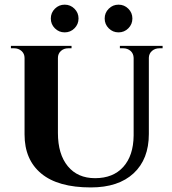

<svg xmlns="http://www.w3.org/2000/svg" viewBox="-20 -799 744 832"><path d="M302.7 -676.3Q285.2 -658.7 260.3 -658.7Q235.4 -658.7 217.8 -676.3Q200.2 -693.8 200.2 -718.8Q200.2 -743.7 217.8 -761.2Q235.4 -778.8 260.3 -778.8Q285.2 -778.8 302.7 -761.2Q320.3 -743.7 320.3 -718.8Q320.3 -693.8 302.7 -676.3ZM536.1 -676.3Q518.6 -658.7 493.7 -658.7Q468.8 -658.7 451.2 -676.3Q433.6 -693.8 433.6 -718.8Q433.6 -743.7 451.2 -761.2Q468.8 -778.8 493.7 -778.8Q518.6 -778.8 536.1 -761.2Q553.7 -743.7 553.7 -718.8Q553.7 -693.8 536.1 -676.3ZM499.5 -600.1H684.6V-589.8H670.9Q651.9 -589.8 638.7 -578.4Q625.5 -566.9 625 -548.8V-218.3Q625 -109.4 559.1 -48.1Q493.2 13.2 373.5 13.2Q231.4 13.2 158.9 -46.9Q86.4 -106.9 86.4 -216.3V-547.9Q86.4 -566.4 73.2 -578.1Q60.1 -589.8 41 -589.8H27.3V-600.1H290V-589.8H275.9Q256.8 -589.8 243.9 -578.1Q231 -566.4 231 -547.9V-222.7Q231 -130.9 273.7 -78.9Q316.4 -26.9 392.1 -26.9Q470.2 -26.9 514.2 -75.7Q558.1 -124.5 559.1 -211.4V-548.3Q558.6 -566.9 545.7 -578.4Q532.7 -589.8 513.7 -589.8H499.5Z"/></svg>

Font: Cinzel Bold
Style: Regular
Weight: 700
Designer: Natanael Gama
Version: Version 1.001;PS 001.001;hotconv 1.0.56;makeotf.lib2.0.21325